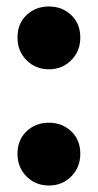

<svg xmlns="http://www.w3.org/2000/svg" viewBox="-20 -565 302 593"><path d="M34 -449Q34 -492 62 -518.5Q90 -545 131 -545Q172 -545 200 -518.5Q228 -492 228 -449Q228 -407 200 -379Q172 -351 131 -351Q90 -351 62 -379Q34 -407 34 -449ZM34 -90Q34 -133 62 -159.5Q90 -186 131 -186Q172 -186 200 -159.5Q228 -133 228 -90Q228 -48 200 -20Q172 8 131 8Q90 8 62 -20Q34 -48 34 -90Z"/></svg>

Font: CMG Sans
Style: Bold
Weight: 700
Designer: Julieta Ulanovsky
Foundry: Julieta Ulanovsky
Version: Version 7.200